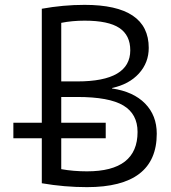

<svg xmlns="http://www.w3.org/2000/svg" viewBox="-20 -760 705 790"><path d="M152 -255V-724Q240 -740 328 -740Q592 -740 592 -563Q592 -502 551.5 -457.5Q511 -413 441 -398V-396Q529 -383 577 -334Q625 -285 625 -210Q625 10 338 10Q245 10 152 -6V-191H35V-255ZM546 -217Q546 -291 487.5 -326Q429 -361 298 -361H232V-255H415V-191H232V-64Q282 -55 338 -55Q546 -55 546 -217ZM232 -425H298Q516 -425 516 -553Q516 -615 471 -645Q426 -675 328 -675Q277 -675 232 -666Z"/></svg>

Font: Mplus 1p
Style: Regular
Weight: 400
Version: Version 1.061